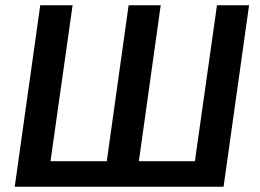

<svg xmlns="http://www.w3.org/2000/svg" viewBox="-20 -710 988 730"><path d="M927 -690 830 0H36L133 -690H256L172 -97H386L469 -690H591L508 -97H721L805 -690Z"/></svg>

Font: Exo 2.0 Semi Bold
Style: Italic
Weight: 600
Italic angle: -8°
Designer: Natanael Gama
Version: Version 1.001;PS 001.001;hotconv 1.0.70;makeotf.lib2.5.58329